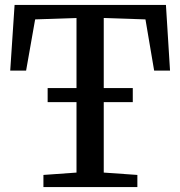

<svg xmlns="http://www.w3.org/2000/svg" viewBox="-20 -763 735 783"><path d="M292 -59.2V-689.6L123.3 -683.9L86.5 -475.2H21.7L39.5 -743H656.7L673.4 -475.2H608.6L573.2 -683.9L403.1 -689.6V-59.2L540.2 -49.6V0H157.1V-49.6ZM521.5 -403.9V-346.4H174.3V-403.9Z"/></svg>

Font: Merriweather Light
Style: Regular
Weight: 300
Designer: Eben Sorkin
Foundry: Eben Sorkin
Version: Version 2.100